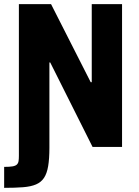

<svg xmlns="http://www.w3.org/2000/svg" viewBox="-29 -708 670 925"><path d="M-9 197V96Q17 96 31.5 93.5Q46 91 52.5 84.5Q59 78 60.5 67.5Q62 57 62 43V-688H217L408 -312H413V-688H559V0H417L213 -407H209V4Q209 57 203 92.5Q197 128 183 149Q169 170 144.5 180.5Q120 191 82 194Q44 197 -9 197Z"/></svg>

Font: Saira SemiCondensed
Style: Bold
Weight: 700
Width: 4
Designer: Hector Gatti with collaboration of the Omnibus-Type team
Foundry: Omnibus-Type
Version: Version 1.101